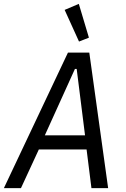

<svg xmlns="http://www.w3.org/2000/svg" viewBox="-29 -969 649 989"><path d="M442 0 417 -199H171L79 0H-9L321 -698H431L528 0ZM366 -614H357L202 -272H409ZM304 -918 377 -949 429 -775 378 -755Z"/></svg>

Font: iA Writer Mono V
Style: Regular
Weight: 400
Italic angle: -9.5°
Designer: Mike Abbink, Paul van der Laan, Pieter van Rosmalen
Foundry: Bold Monday
Version: Version 2.000